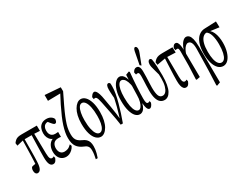

<svg xmlns="http://www.w3.org/2000/svg" viewBox="-98 -1618 3488 2696"><g transform="rotate(-30 1646.0 -270.5)"><path d="M55.2 61.5Q36.1 61.5 23.9 45.4Q11.7 29.3 11.7 1.5Q11.7 -20 15.9 -32.5Q20 -44.9 26.9 -55.2Q38.6 -60.1 52.2 -62.5Q65.9 -64.9 80.6 -67.4Q95.2 -69.8 109.9 -69.8L85 -15.6Q88.4 -62.5 90.8 -108.6Q93.3 -154.8 94.5 -201.9Q95.7 -249 96.9 -295.7Q98.1 -342.3 99.1 -389.2Q100.1 -436 101.1 -483.4H131.8Q131.8 -442.4 131.3 -402.1Q130.9 -361.8 130.4 -320.8Q129.9 -279.8 129.9 -240Q129.9 -200.2 128.7 -160.4Q127.4 -120.6 126 -82.5Q122.6 -5.9 104.2 27.8Q85.9 61.5 55.2 61.5ZM-1.5 -416 -7.3 -460Q10.3 -483.9 27.6 -497.8Q44.9 -511.7 68.4 -517.8Q91.8 -523.9 128.4 -523.9H375L376.5 -437.5L267.6 -443.4H111.8ZM308.1 61.5Q271.5 61.5 254.4 24.9Q237.3 -11.7 237.3 -85.9Q237.3 -127 238.3 -174.8Q239.3 -222.7 240.5 -274.7Q241.7 -326.7 243.4 -379.6Q245.1 -432.6 246.6 -483.4H285.6L291.5 -121.6Q293 -61.5 303.5 -41.3Q314 -21 335 -21Q342.3 -21 350.8 -23.9Q359.4 -26.9 365.7 -31.7L371.6 -1.5Q358.9 31.2 344.2 46.4Q329.6 61.5 308.1 61.5Z M517.6 63.5Q480 63.5 450 45.4Q419.9 27.3 402.8 -7.6Q385.7 -42.5 385.7 -92.3Q385.7 -140.6 402.3 -177.5Q418.9 -214.4 447.8 -235.8Q476.6 -257.3 513.2 -257.3V-242.7Q476.6 -245.1 451.2 -264.2Q425.8 -283.2 411.9 -314.5Q397.9 -345.7 397.9 -384.3Q397.9 -428.2 412.6 -462.9Q427.2 -497.6 457.8 -518.1Q488.3 -538.6 537.1 -538.6Q563 -538.6 584 -531Q605 -523.4 620.8 -509.5Q636.7 -495.6 645 -476.6Q645 -454.1 636.7 -436.3Q628.4 -418.5 611.3 -418.5Q603 -418.5 596.4 -422.6Q589.8 -426.8 581.1 -435.5Q572.3 -444.3 560.1 -459L522.9 -505.9H573.2L580.1 -484.9Q568.4 -489.7 558.6 -491.5Q548.8 -493.2 537.1 -493.2Q510.3 -493.2 491.7 -481.9Q473.1 -470.7 463.1 -448.7Q453.1 -426.8 453.1 -394Q453.1 -363.3 463.1 -340.8Q473.1 -318.4 492.7 -306.2Q512.2 -293.9 542.5 -293.9Q552.2 -293.9 563.2 -294.9Q574.2 -295.9 589.8 -296.9V-217.3Q572.3 -219.7 564 -220Q555.7 -220.2 548.8 -220.2Q519 -220.2 499 -211.4Q479 -202.6 467.8 -186.8Q456.5 -170.9 451.4 -152.1Q446.3 -133.3 446.3 -113.3Q446.3 -83.5 456.1 -60.5Q465.8 -37.6 484.6 -24.7Q503.4 -11.7 530.8 -11.7Q557.6 -11.7 585 -21.2Q612.3 -30.8 645 -64L656.7 -32.7Q640.1 0 617.2 20.8Q594.2 41.5 569.3 52.5Q544.4 63.5 517.6 63.5Z M856.4 299.8Q864.7 262.2 869.4 231.4Q874 200.7 874 166.5Q874 139.6 868.4 121.6Q862.8 103.5 848.4 88.9Q834 74.2 804.7 63.5Q769 49.3 742.7 30Q716.3 10.7 699.2 -14.2Q682.1 -39.1 673.8 -73.2Q665.5 -107.4 665.5 -154.8Q665.5 -195.8 673.8 -241.2Q682.1 -286.6 699.2 -341.3Q716.3 -396 745.1 -462.6Q773.9 -529.3 814.2 -611.3Q854.5 -693.4 909.7 -795.9L894.5 -729V-750L684.6 -746.6V-840.8L935.5 -821.8L936.5 -757.3Q884.8 -651.4 847.7 -573.5Q810.5 -495.6 786.9 -437.5Q763.2 -379.4 749.3 -334.2Q735.4 -289.1 730.5 -252Q725.6 -214.8 725.6 -177.7Q725.6 -140.1 734.6 -112.5Q743.7 -85 764.6 -65.4Q785.6 -45.9 820.3 -29.8Q859.4 -14.2 881.6 7.6Q903.8 29.3 913.1 57.9Q922.4 86.4 922.4 125Q922.4 151.9 918.9 178Q915.5 204.1 908 232.9Q900.4 261.7 887.2 299.8Z M1080.6 63.5Q1039.6 63.5 1004.9 30.5Q970.2 -2.4 950.2 -68.6Q930.2 -134.8 930.2 -231Q930.2 -302.7 943.6 -359.6Q957 -416.5 980.5 -456.1Q1003.9 -495.6 1032.5 -517.1Q1061 -538.6 1092.8 -538.6Q1133.8 -538.6 1167 -504.4Q1200.2 -470.2 1220.2 -404.8Q1240.2 -339.4 1240.2 -245.1Q1240.2 -173.3 1227.3 -115.7Q1214.4 -58.1 1191.2 -18.6Q1168 21 1139.6 42.2Q1111.3 63.5 1080.6 63.5ZM1089.4 7.3Q1119.1 7.3 1139.9 -22.7Q1160.6 -52.7 1170.2 -103.5Q1179.7 -154.3 1179.7 -216.8Q1179.7 -303.2 1166.7 -362.5Q1153.8 -421.9 1131.6 -452.1Q1109.4 -482.4 1081.1 -482.4Q1051.3 -482.4 1031.7 -451.7Q1012.2 -420.9 1002.2 -369.1Q992.2 -317.4 992.2 -254.9Q992.2 -168.5 1005.4 -109.6Q1018.6 -50.8 1040.5 -21.7Q1062.5 7.3 1089.4 7.3Z M1401.9 54.2Q1386.7 -52.2 1366.9 -148.9Q1347.2 -245.6 1327.1 -347.7Q1319.8 -385.3 1312.3 -407.2Q1304.7 -429.2 1296.6 -439.7Q1288.6 -450.2 1277.8 -450.2Q1270.5 -450.2 1264.9 -448.7Q1259.3 -447.3 1254.4 -444.8L1247.6 -481Q1256.8 -496.6 1266.4 -507.8Q1275.9 -519 1286.4 -525.4Q1296.9 -531.7 1307.1 -531.7Q1322.8 -531.7 1336.4 -514.6Q1350.1 -497.6 1362.3 -460.4Q1374.5 -423.3 1384.3 -360.8Q1397 -290 1407.5 -227.1Q1418 -164.1 1425.3 -108.4Q1432.6 -52.7 1437 -2.4H1426.3L1430.2 -17.6Q1445.3 -66.9 1457.8 -109.6Q1470.2 -152.3 1481.2 -192.9Q1492.2 -233.4 1501.2 -276.4Q1510.3 -319.3 1521 -368.2L1514.6 -265.6Q1510.3 -319.8 1507.3 -355.2Q1504.4 -390.6 1503.7 -414.8Q1502.9 -439 1502.9 -456.1Q1502.9 -497.1 1512.9 -517.3Q1522.9 -537.6 1539.6 -537.6Q1549.3 -537.6 1554.7 -533.4Q1560.1 -529.3 1565.4 -522.5Q1566.9 -512.7 1567.4 -501.7Q1567.9 -490.7 1567.9 -470.2Q1567.9 -420.9 1556.6 -357.2Q1545.4 -293.5 1526.1 -222.9Q1506.8 -152.3 1483.9 -80.8Q1460.9 -9.3 1437 54.2Z M1711.4 63.5Q1672.4 63.5 1641.6 30.5Q1610.8 -2.4 1592 -68.6Q1573.2 -134.8 1573.2 -231Q1573.2 -326.7 1594.5 -395.8Q1615.7 -464.8 1649.4 -501.7Q1683.1 -538.6 1719.2 -538.6Q1745.1 -538.6 1765.4 -522.7Q1785.6 -506.8 1801.5 -472.7Q1817.4 -438.5 1826.7 -380.9H1841.8L1817.4 -302.7Q1810.1 -367.7 1794.7 -407.2Q1779.3 -446.8 1759.5 -464.1Q1739.7 -481.4 1719.7 -481.4Q1694.8 -481.4 1675.8 -455.3Q1656.7 -429.2 1645.8 -377.4Q1634.8 -325.7 1634.8 -251.5Q1634.8 -166.5 1646 -109.6Q1657.2 -52.7 1677.7 -24.2Q1698.2 4.4 1725.1 4.4Q1746.6 4.4 1764.4 -19Q1782.2 -42.5 1794.9 -86.2Q1807.6 -129.9 1807.6 -189.9L1813.5 -402.3L1818.4 -514.2L1873 -535.6L1883.3 -523.4Q1877.4 -466.8 1872.8 -407.5Q1868.2 -348.1 1865 -292.5Q1861.8 -236.8 1860.1 -188.5Q1858.4 -140.1 1858.4 -105Q1858.4 -56.6 1865.7 -38.3Q1873 -20 1889.2 -20Q1896.5 -20 1904.1 -22.9Q1911.6 -25.9 1918.5 -30.8L1924.8 -1Q1915.5 26.4 1900.6 44.9Q1885.7 63.5 1867.7 63.5Q1852.5 63.5 1840.8 48.3Q1829.1 33.2 1821.5 -5.9Q1814 -44.9 1812.5 -115.7L1825.7 -114.3Q1817.4 -51.8 1801.3 -12.9Q1785.2 25.9 1762 44.7Q1738.8 63.5 1711.4 63.5Z M2113.3 63.5Q2073.2 63.5 2044.9 40Q2016.6 16.6 2001.5 -33Q1986.3 -82.5 1986.3 -162.6Q1986.3 -201.2 1988 -242.2Q1989.7 -283.2 1991.5 -320.8Q1993.2 -358.4 1993.2 -385.7Q1993.2 -418.9 1988.5 -435.8Q1983.9 -452.6 1965.8 -452.6Q1959 -452.6 1952.4 -451.7Q1945.8 -450.7 1940.9 -448.2L1931.6 -484.4Q1940.9 -506.8 1957 -520.5Q1973.1 -534.2 1993.2 -534.2Q2015.6 -534.2 2028.1 -519.3Q2040.5 -504.4 2044.7 -482.2Q2048.8 -460 2048.8 -436Q2048.8 -387.7 2047.6 -343Q2046.4 -298.3 2043.9 -256.6Q2041.5 -214.8 2041.5 -175.8Q2041.5 -89.4 2058.1 -45.9Q2074.7 -2.4 2119.6 -2.4Q2147.9 -2.4 2170.9 -28.3Q2193.8 -54.2 2207.3 -103.3Q2220.7 -152.3 2220.7 -222.7Q2220.7 -244.1 2219.5 -270Q2218.3 -295.9 2217.3 -329.1H2230V-249Q2208.5 -327.1 2196.8 -368.7Q2185.1 -410.2 2180.4 -432.1Q2175.8 -454.1 2175.8 -472.7Q2175.8 -503.4 2186.5 -521Q2197.3 -538.6 2212.4 -538.6Q2221.7 -538.6 2227.8 -534.2Q2233.9 -529.8 2239.3 -521.5Q2249 -469.7 2252.4 -400.6Q2255.9 -331.5 2255.9 -255.9Q2255.9 -168.5 2244.6 -107.2Q2233.4 -45.9 2213.4 -8.8Q2193.4 28.3 2167.5 45.9Q2141.6 63.5 2113.3 63.5ZM2048.8 -536.6 2087.9 -740.2Q2093.8 -767.6 2102.1 -778.3Q2110.4 -789.1 2119.6 -789.1Q2132.3 -789.1 2140.1 -776.6Q2147.9 -764.2 2147.9 -744.1Q2147.9 -728.5 2144.5 -716.3Q2141.1 -704.1 2132.8 -681.6L2070.3 -519Z M2269.5 -416 2263.7 -460Q2282.7 -484.9 2303 -499Q2323.2 -513.2 2349.9 -518.6Q2376.5 -523.9 2413.1 -523.9H2574.7L2577.1 -437.5L2423.8 -443.4ZM2462.4 61.5Q2438.5 61.5 2422.9 45.4Q2407.2 29.3 2399.4 -3.7Q2391.6 -36.6 2391.6 -85.9Q2391.6 -127 2393.1 -174.8Q2394.5 -222.7 2397.2 -274.2Q2399.9 -325.7 2401.9 -378.7Q2403.8 -431.6 2407.2 -481.4H2442.9L2445.8 -121.6Q2446.8 -61.5 2457.5 -41.3Q2468.3 -21 2488.3 -21Q2495.6 -21 2503.9 -23.9Q2512.2 -26.9 2519.5 -31.7L2524.9 -1.5Q2512.2 31.2 2498 46.4Q2483.9 61.5 2462.4 61.5Z M2633.8 29.8 2643.1 -187.5 2644.5 -414.1Q2644.5 -441.4 2639.6 -456.5Q2634.8 -471.7 2619.6 -471.7Q2612.3 -471.7 2605.5 -470.5Q2598.6 -469.2 2591.3 -466.8L2584 -503.4Q2593.8 -525.9 2606.2 -539.6Q2618.7 -553.2 2636.2 -553.2Q2657.2 -553.2 2669.7 -535.4Q2682.1 -517.6 2688.5 -481Q2694.8 -444.3 2694.8 -384.8V-383.3L2698.7 29.8L2640.6 41.5ZM2841.3 245.6 2850.6 16.6 2857.9 -335Q2857.9 -339.4 2857.9 -343.3Q2857.9 -385.7 2850.6 -412.6Q2843.3 -441.9 2828.1 -455.6Q2813 -469.2 2792 -469.2Q2772 -469.2 2752.4 -450.9Q2732.9 -432.6 2716.8 -402.6Q2700.7 -372.6 2691.4 -337.4L2681.2 -355H2682.1Q2690.4 -416 2711.7 -461.4Q2732.9 -506.8 2759.3 -531.2Q2785.6 -555.7 2809.6 -555.7Q2836.9 -555.7 2857.2 -535.6Q2877.4 -515.6 2888.9 -470.2Q2900.4 -424.8 2901.4 -345.7L2906.2 235.8L2848.6 257.3Z M3065.4 62.5Q3018.6 62.5 2983.6 27.8Q2948.7 -6.8 2929.2 -70.8Q2909.7 -134.8 2909.7 -220.7Q2909.7 -322.3 2934.1 -389.2Q2958.5 -456.1 3001.5 -490Q3044.4 -523.9 3098.6 -524.9L3284.7 -532.7L3287.6 -436.5L3102.1 -461.4L3093.8 -464.4Q3054.7 -461.9 3027.8 -433.1Q3001 -404.3 2986.6 -351.3Q2972.2 -298.3 2972.2 -220.7Q2972.2 -146.5 2984.1 -95.2Q2996.1 -43.9 3017.8 -18.3Q3039.6 7.3 3067.9 7.3Q3095.2 7.3 3116.5 -18.3Q3137.7 -43.9 3150.1 -98.1Q3162.6 -152.3 3162.6 -234.9Q3162.6 -273.4 3158.4 -310.5Q3154.3 -347.7 3145.3 -379.6Q3136.2 -411.6 3120.4 -435.1Q3104.5 -458.5 3080.6 -467.3L3088.9 -482.4Q3124 -477.5 3148.9 -454.1Q3173.8 -430.7 3189.7 -395.8Q3205.6 -360.8 3213.4 -317.1Q3221.2 -273.4 3221.2 -226.6Q3221.2 -144 3201.2 -78.6Q3181.2 -13.2 3145.8 24.7Q3110.4 62.5 3065.4 62.5Z"/></g></svg>

Font: Scarab Serif
Style: Condensed
Weight: 400
Designer: John Roberts
Foundry: Scarab
Version: 1.0